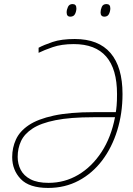

<svg xmlns="http://www.w3.org/2000/svg" viewBox="-20 -915 656 945"><path d="M217 10Q124 10 82 -34Q40 -78 40 -142Q40 -188 58.5 -228.5Q77 -269 121.5 -299Q166 -329 244.5 -346Q323 -363 443 -363H550Q552 -373 554 -395Q556 -417 556 -452Q556 -698 343 -698Q283 -698 239.5 -683Q196 -668 170 -655V-680Q196 -694 239 -708.5Q282 -723 348 -723Q465 -723 524 -654Q583 -585 583 -452Q583 -357 557 -273Q531 -189 483 -125.5Q435 -62 367.5 -26Q300 10 217 10ZM219 -15Q298 -15 365 -54.5Q432 -94 479.5 -166.5Q527 -239 546 -338H439Q326 -338 253.5 -323.5Q181 -309 140.5 -282.5Q100 -256 83.5 -220.5Q67 -185 67 -143Q67 -108 82 -79Q97 -50 130.5 -32.5Q164 -15 219 -15ZM494 -833Q475 -833 475 -854Q475 -867 481 -881Q487 -895 504 -895Q523 -895 523 -874Q523 -860 516.5 -846.5Q510 -833 494 -833ZM326 -833Q308 -833 308 -854Q308 -867 314.5 -881Q321 -895 337 -895Q356 -895 356 -874Q356 -860 349.5 -846.5Q343 -833 326 -833Z"/></svg>

Font: Noto Sans Disp Thin
Style: Italic
Weight: 100
Italic angle: -12°
Designer: Monotype Design Team
Foundry: Monotype Imaging Inc.
Version: Version 2.000;GOOG;noto-source:20170915:90ef993387c0